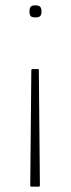

<svg xmlns="http://www.w3.org/2000/svg" viewBox="-20 -502 265 717"><path d="M123 -244Q124 -244 124.5 -243.5Q125 -243 125 -241L129 191Q129 192 128 193.5Q127 195 125 195H97Q93 195 93 191L97 -241Q98 -243 99 -243.5Q100 -244 102 -244ZM90 -459Q90 -470 94 -476Q98 -482 112 -482Q126 -482 130.5 -476Q135 -470 135 -459Q135 -448 130.5 -442.5Q126 -437 112 -437Q98 -437 94 -442.5Q90 -448 90 -459Z"/></svg>

Font: Glory Thin Thin
Style: Regular
Weight: 250
Version: Version 1.011